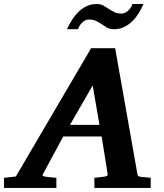

<svg xmlns="http://www.w3.org/2000/svg" viewBox="-73 -924 808 944"><path d="M382.8 -503.9 271 -310.1H416ZM391.1 0V-49.8Q398.9 -50.8 407 -51.5Q415 -52.2 421.9 -53.2Q429.7 -54.2 437 -55.2Q446.8 -56.2 452.1 -58.6Q457.5 -61 456.1 -69.8L426.8 -252.9H237.8L139.2 -69.8Q134.3 -62.5 138.2 -59.3Q142.1 -56.2 151.9 -55.2Q159.7 -54.2 168.5 -53.2Q175.8 -52.2 185.1 -51.5Q194.3 -50.8 204.1 -49.8V0H-53.2V-49.8L4.9 -56.2L375 -687H493.2L602.1 -70.8Q603.5 -61 607.2 -58.3Q610.8 -55.7 622.1 -54.2Q628.9 -53.7 636.7 -52.7Q643.6 -51.8 651.6 -51.3Q659.7 -50.8 668 -49.8V0ZM632.3 -904.3Q621.1 -878.4 606.7 -856Q592.3 -833.5 574.2 -816.7Q556.2 -799.8 534.4 -790Q512.7 -780.3 487.3 -780.3Q467.3 -780.3 454.1 -787.8Q440.9 -795.4 428.2 -804.2Q415.5 -813 400.6 -820.6Q385.7 -828.1 363.3 -828.1Q355.5 -828.1 347.4 -824.5Q339.4 -820.8 332.3 -814.2Q325.2 -807.6 319.6 -799.1Q314 -790.5 310.5 -780.3H256.3Q268.1 -806.2 282.7 -828.6Q297.4 -851.1 315.4 -867.9Q333.5 -884.8 355 -894.5Q376.5 -904.3 401.4 -904.3Q421.4 -904.3 434.8 -897Q448.2 -889.6 460.9 -880.9Q473.6 -872.1 488.3 -864.7Q502.9 -857.4 525.4 -857.4Q533.2 -857.4 541.3 -861.1Q549.3 -864.7 556.6 -871.1Q564 -877.4 569.6 -886Q575.2 -894.5 578.1 -904.3Z"/></svg>

Font: Charis SIL Afr
Style: Bold Italic
Weight: 700
Italic angle: -11°
Foundry: SIL International
Version: Version 5.000